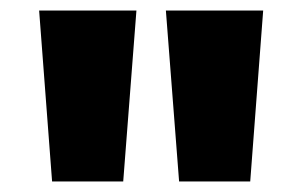

<svg xmlns="http://www.w3.org/2000/svg" viewBox="-20 -860 581 369"><path d="M55.2 -839.8H242.2L216.8 -511.2H80.1ZM298.8 -839.8H485.8L460.9 -511.2H324.2Z"/></svg>

Font: Sinkin Sans 900 X Black
Style: Regular
Weight: 950
Designer: Keith Bates
Foundry: K-Type
Version: Sinkin Sans (version 1.0)  by Keith Bates   •   © 2014   www